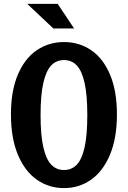

<svg xmlns="http://www.w3.org/2000/svg" viewBox="-20 -959 660 991"><path d="M36.5 -368.5Q36.5 -490.4 72.5 -574.5Q108.6 -658.7 170.6 -700.3Q232.7 -742 310.4 -742Q388.2 -742 450 -700.3Q511.8 -658.7 547.7 -574.5Q583.5 -490.4 583.5 -368.5Q583.5 -245.7 547.5 -160Q511.4 -74.3 449.6 -31.2Q387.8 11.9 310.4 11.9Q232.7 11.9 170.6 -31.2Q108.6 -74.3 72.5 -160Q36.5 -245.7 36.5 -368.5ZM430.6 -364.8Q430.6 -469.2 416.4 -531.9Q402.2 -594.5 375.8 -621.8Q349.3 -649 310.4 -649Q271.5 -649 244.8 -621.8Q218.2 -594.5 203.8 -531.9Q189.4 -469.2 189.4 -364.8Q189.4 -261 203.8 -198.5Q218.2 -136 244.8 -108.8Q271.5 -81.5 310.4 -81.5Q349.4 -81.5 375.9 -108.6Q402.3 -135.8 416.5 -198.2Q430.6 -260.6 430.6 -364.8ZM120.6 -939H277.7L362.4 -812.1H255.4Z"/></svg>

Font: Monaspace Xenon Var ExtraLight
Style: Regular
Weight: 200
Designer: Riley Cran and the Lettermatic Team
Version: Version 1.200 (Monaspace Xenon Var)